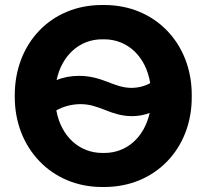

<svg xmlns="http://www.w3.org/2000/svg" viewBox="-20 -734 825 767"><path d="M39 -346C39 -143 185 13 387 13H397C600 13 746 -140 746 -345V-355C746 -560 600 -714 397 -714H387C183 -714 39 -560 39 -354ZM295 -431C263 -431 232 -425 206 -414C227 -513 298 -577 388 -577H396C490 -577 563 -508 580 -402C559 -390 532 -383 505 -383C434 -383 391 -431 295 -431ZM205 -293C233 -309 268 -318 302 -318C379 -318 421 -270 508 -270C533 -270 558 -275 578 -283C556 -185 486 -123 397 -123H389C297 -123 224 -189 205 -293Z"/></svg>

Font: Fixel Display Bold
Style: Bold
Weight: 700
Designer: AlfaBravo + MacPaw
Foundry: Kyrylo Tkachov, Marchela Mozhyna, Serhii Makarenko, Maria Weinstein, Zakhar Kryvoshyya
Version: Version 1.211